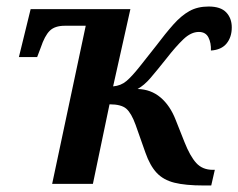

<svg xmlns="http://www.w3.org/2000/svg" viewBox="-20 -564 731 589"><path d="M605 5Q549 5 515 -3.5Q481 -12 460.5 -34Q440 -56 426 -96L396 -181Q383 -217 367.5 -230.5Q352 -244 316 -244L265 0H140L243 -485H179Q148 -485 132.5 -469.5Q117 -454 105 -418L94 -389H38L74 -536H380L327 -299Q351 -301 368 -315.5Q385 -330 408 -359L457 -421Q488 -462 512 -489Q536 -516 561 -530Q586 -544 620 -544Q657 -544 674 -526Q691 -508 691 -480Q691 -450 675 -430.5Q659 -411 627 -409Q628 -432 619.5 -449Q611 -466 590 -466Q566 -466 542.5 -443.5Q519 -421 491 -385Q460 -346 441 -324Q422 -302 402 -291Q443 -290 472.5 -265Q502 -240 519 -196L546 -128Q563 -85 582 -64Q601 -43 633 -43H639L628 5Z"/></svg>

Font: Noto Serif SemiCondensed SemiBold
Style: Italic
Weight: 600
Width: 4
Italic angle: -12°
Designer: Monotype Design Team
Foundry: Monotype Imaging Inc.
Version: Version 2.014; ttfautohint (v1.8.4.7-5d5b)